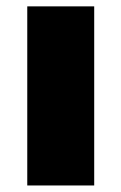

<svg xmlns="http://www.w3.org/2000/svg" viewBox="-20 -568 372 588"><path d="M63.5 0V-548.5H268.5V0Z"/></svg>

Font: Encode Sans Exp XBd
Style: Regular
Weight: 800
Width: 7
Designer: Multiple Designers
Foundry: Impallari Type
Version: Version 3.002; ttfautohint (v1.8.3) -l 8 -r 50 -G 200 -x 14 